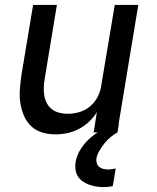

<svg xmlns="http://www.w3.org/2000/svg" viewBox="-20 -540 640 783"><path d="M206 8Q178 8 151.5 0Q125 -8 106.5 -26Q88 -44 77.5 -68.5Q67 -93 63 -120Q59 -147 61 -175Q63 -203 67 -231L115 -520H212L162 -217Q159 -200 158.5 -182.5Q158 -165 161 -148.5Q164 -132 172 -117.5Q180 -103 193 -93.5Q206 -84 222.5 -80Q239 -76 257 -76Q280 -76 304 -83Q328 -90 347.5 -106.5Q367 -123 378.5 -145.5Q390 -168 393 -192L448 -520H544L458 0H362L375 -83Q362 -61 342.5 -43Q323 -25 300.5 -13.5Q278 -2 254 3Q230 8 206 8ZM402 223Q387 223 372 220.5Q357 218 343 213Q329 208 317 199.5Q305 191 297.5 179Q290 167 288 152Q286 137 288 122Q293 92 311 65Q329 38 353.5 18Q378 -2 406.5 -15.5Q435 -29 465 -36L459 0Q443 9 429.5 20.5Q416 32 405 46Q394 60 385 75.5Q376 91 373 107Q372 117 375 126.5Q378 136 385.5 141.5Q393 147 402.5 149Q412 151 423 151Q430 151 437.5 150Q445 149 452 147L440 219Q431 221 421.5 222Q412 223 402 223Z"/></svg>

Font: Iosevka SS04 Md Ex Obl
Style: Regular
Weight: 500
Width: 7
Italic angle: -9°
Monospace: yes
Designer: Belleve Invis
Foundry: Belleve Invis
Version: Version 19.0.0; ttfautohint (v1.8.4)